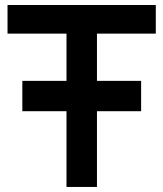

<svg xmlns="http://www.w3.org/2000/svg" viewBox="-20 -740 646 760"><path d="M243.2 -299.8H68.4V-419.9H243.2V-606.9H9.8V-720.2H596.7V-606.9H363.8V-419.9H538.6V-299.8H363.8V0H243.2Z"/></svg>

Font: Vela Sans Bd
Style: Bold
Weight: 700
Designer: Principal design: Mikhail Sharanda - project Manrope.
Design modification: Ravid Balaliev
Foundry: Mikhail Sharanda
Version: Version 1.001